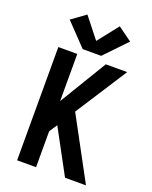

<svg xmlns="http://www.w3.org/2000/svg" viewBox="-176 -1077 928 1171"><g transform="rotate(20 288.0 -491.0)"><path d="M84 0H207V-233L241 -285L395 0H531L315 -400L531 -735H392L207 -429V-735H84ZM228 -774H348L484 -916L393 -982L288 -849L183 -982L92 -916Z"/></g></svg>

Font: Iosevka Sparkle
Style: Bold
Weight: 700
Designer: Belleve Invis
Foundry: Belleve Invis
Version: Version 4.5.0; ttfautohint (v1.8.3)